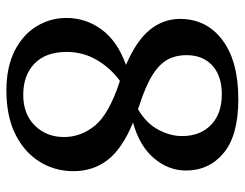

<svg xmlns="http://www.w3.org/2000/svg" viewBox="-102 -650 764 599"><g transform="rotate(-90 279.5 -350.0)"><path d="M270 12Q157.5 12 102.5 -33.5Q47.5 -79 47.5 -151.5Q47.5 -205.5 85.5 -250.8Q123.5 -296 197 -316.5Q116 -350 80.8 -395.2Q45.5 -440.5 45.5 -502.5Q45.5 -560.5 75 -608Q104.5 -655.5 160.5 -683.5Q216.5 -711.5 297 -711.5Q370 -711.5 420.5 -686Q471 -660.5 497.2 -617.8Q523.5 -575 523.5 -524Q523.5 -463.5 487.2 -414.2Q451 -365 377 -338.5Q452.5 -306 486.5 -264Q520.5 -222 520.5 -170.5Q520.5 -87 454.5 -37.5Q388.5 12 270 12ZM321 -359.5Q324.5 -358.5 327.5 -357.5Q369 -388.5 393.2 -430.8Q417.5 -473 417.5 -523.5Q417.5 -588.5 381.2 -623.8Q345 -659 283.5 -659Q223.5 -659 187.8 -622.8Q152 -586.5 152 -532Q152 -479 187.5 -435.5Q223 -392 321 -359.5ZM155 -164Q155 -107 189.8 -73.2Q224.5 -39.5 285.5 -39.5Q342.5 -39.5 375 -69Q407.5 -98.5 407.5 -150.5Q407.5 -182.5 393.8 -208.2Q380 -234 345.5 -255.8Q311 -277.5 248.5 -297.5Q243.5 -299.5 239 -301Q195.5 -276 175.2 -238.2Q155 -200.5 155 -164Z"/></g></svg>

Font: Fraunces 72pt SuperSoft
Style: Regular
Weight: 400
Version: Version 1.000;[b76b70a41]